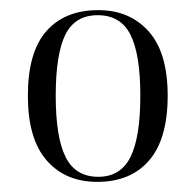

<svg xmlns="http://www.w3.org/2000/svg" viewBox="-20 -739 386 379"><path d="M172 -380Q109 -380 72 -422.5Q35 -465 35 -550Q35 -636 71.5 -677.5Q108 -719 174 -719Q236 -719 273.5 -677Q311 -635 311 -550Q311 -465 274.5 -422.5Q238 -380 172 -380ZM174 -390Q218 -390 237.5 -429Q257 -468 257 -550Q257 -632 237.5 -670.5Q218 -709 173 -709Q128 -709 109 -670.5Q90 -632 90 -550Q90 -468 109.5 -429Q129 -390 174 -390Z"/></svg>

Font: Noto Serif Display SemiCondensed Light
Style: Regular
Weight: 300
Width: 4
Designer: Monotype Design Team
Foundry: Monotype Imaging Inc.
Version: Version 2.009